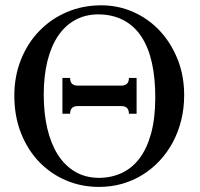

<svg xmlns="http://www.w3.org/2000/svg" viewBox="-20 -698 763 733"><path d="M572.8 -322.3Q573.2 -397.9 560.1 -457.5Q546.9 -517.1 519.8 -558.1Q492.7 -599.1 451.7 -620.8Q410.6 -642.6 356 -643.1Q306.2 -643.1 267.3 -621.8Q228.5 -600.6 201.7 -560.8Q174.8 -521 160.9 -464.1Q147 -407.2 147 -335.9Q147 -265.6 160.6 -207.5Q174.3 -149.4 200.7 -107.7Q227.1 -65.9 266.4 -42.7Q305.7 -19.5 356.9 -19Q404.3 -19 443.8 -37.1Q483.4 -55.2 512 -92.5Q540.5 -129.9 556.4 -187Q572.3 -244.1 572.8 -322.3ZM683.1 -335Q683.1 -284.7 671.9 -239.3Q660.6 -193.8 639.9 -155Q619.1 -116.2 589.8 -84.7Q560.5 -53.2 524.4 -30.8Q488.3 -8.3 446.3 3.7Q404.3 15.6 357.9 15.6Q290.5 15.6 231.7 -9.5Q172.9 -34.7 128.9 -80.6Q85 -126.5 59.8 -190.7Q34.7 -254.9 34.7 -333Q34.7 -407.2 60.1 -470.5Q85.4 -533.7 130.1 -579.8Q174.8 -626 235.4 -651.9Q295.9 -677.7 366.7 -677.7Q431.6 -677.7 489.3 -652.1Q546.9 -626.5 589.8 -580.6Q632.8 -534.7 658 -471.9Q683.1 -409.2 683.1 -335ZM472.2 -263.7Q472.2 -293 442.9 -293H276.9Q247.6 -293 247.6 -263.7H218.3V-400.4H247.6Q247.6 -371.1 276.9 -371.1H442.9Q472.2 -371.1 472.2 -400.4H501.5V-263.7Z"/></svg>

Font: Charis SIL
Style: Italic
Weight: 400
Italic angle: -11°
Foundry: SIL International
Version: Version 4.112